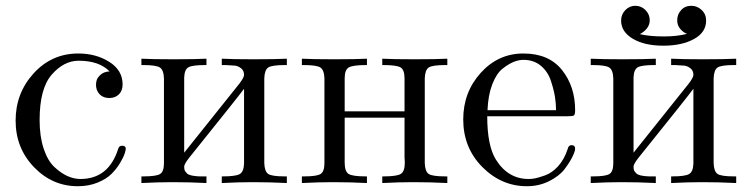

<svg xmlns="http://www.w3.org/2000/svg" viewBox="-20 -633 2593 664"><path d="M251 -448Q312 -448 358 -419Q404 -390 404 -341Q404 -319 391 -306.5Q378 -294 358 -294Q337 -294 324.5 -307Q312 -320 312 -340Q312 -349 315 -357.5Q318 -366 329 -375.5Q340 -385 359 -386Q323 -423 252 -423Q201 -423 159 -375Q117 -327 117 -218Q117 -161 131 -119Q145 -77 168 -55.5Q191 -34 213.5 -24Q236 -14 258 -14Q356 -14 389 -119Q392 -129 402 -129Q415 -129 415 -119Q415 -114 411 -101.5Q407 -89 395 -69Q383 -49 365.5 -31.5Q348 -14 317.5 -1.5Q287 11 249 11Q161 11 97.5 -55Q34 -121 34 -216Q34 -311 96.5 -379.5Q159 -448 251 -448Z M469 0V-23H477Q521 -23 534 -31.5Q547 -40 547 -69V-362Q546 -391 533 -399.5Q520 -408 476 -408H469V-430Q506 -428 580 -428Q656 -428 694 -430V-408H689Q646 -408 632 -400.5Q618 -393 617 -365V-105Q624 -114 808 -344Q824 -365 824 -374Q824 -389 813.5 -397Q803 -405 792.5 -406Q782 -407 761 -408H747V-430Q784 -428 857 -428Q934 -428 972 -430V-408H965Q920 -408 907.5 -399.5Q895 -391 894 -362V-69Q895 -40 907.5 -31.5Q920 -23 964 -23H972V0Q914 -3 856 -3H852Q805 -3 747 0V-23H751Q795 -23 809 -31Q823 -39 824 -67V-326Q806 -301 633 -86Q617 -65 617 -57Q617 -51 618 -46.5Q619 -42 622 -38.5Q625 -35 627.5 -32.5Q630 -30 635 -28.5Q640 -27 643 -26Q646 -25 652.5 -24.5Q659 -24 661.5 -23.5Q664 -23 671.5 -23Q679 -23 680 -23H694V0Q636 -3 578 -3H574Q527 -3 469 0Z M1024 0V-23H1032Q1076 -23 1089 -31.5Q1102 -40 1102 -69V-362Q1101 -391 1088 -399.5Q1075 -408 1031 -408H1024V-430Q1061 -428 1135 -428Q1211 -428 1249 -430V-408H1246Q1201 -408 1186.5 -400Q1172 -392 1172 -362V-248H1379V-362Q1379 -392 1365 -400Q1351 -408 1306 -408H1302V-430Q1339 -428 1412 -428Q1489 -428 1527 -430V-408H1520Q1475 -408 1462.5 -399.5Q1450 -391 1449 -362V-69Q1450 -40 1462.5 -31.5Q1475 -23 1519 -23H1527V0Q1469 -3 1411 -3H1407Q1360 -3 1302 0V-23H1307Q1352 -23 1366 -31.5Q1380 -40 1380 -71Q1380 -74 1379.5 -80Q1379 -86 1379 -89V-226H1172V-71Q1172 -40 1185.5 -31.5Q1199 -23 1244 -23H1249V0Q1191 -3 1133 -3H1129Q1082 -3 1024 0Z M1582 -220Q1582 -314 1642.5 -381Q1703 -448 1790 -448Q1878 -448 1923.5 -391Q1969 -334 1969 -252Q1969 -237 1965 -234Q1961 -231 1944 -231H1665Q1665 -129 1695 -81Q1737 -14 1808 -14Q1818 -14 1829.5 -16Q1841 -18 1865 -26.5Q1889 -35 1910 -58Q1931 -81 1943 -117Q1946 -131 1956 -131Q1969 -131 1969 -119Q1969 -110 1959.5 -90.5Q1950 -71 1932 -47.5Q1914 -24 1879 -6.5Q1844 11 1802 11Q1714 11 1648 -55.5Q1582 -122 1582 -220ZM1666 -252H1903Q1903 -273 1899.5 -296.5Q1896 -320 1885.5 -352.5Q1875 -385 1850.5 -405.5Q1826 -426 1790 -426Q1774 -426 1756.5 -419Q1739 -412 1718 -395.5Q1697 -379 1682.5 -341.5Q1668 -304 1666 -252Z M2023 0V-23H2031Q2075 -23 2088 -31.5Q2101 -40 2101 -69V-362Q2100 -391 2087 -399.5Q2074 -408 2030 -408H2023V-430Q2060 -428 2134 -428Q2210 -428 2248 -430V-408H2243Q2200 -408 2186 -400.5Q2172 -393 2171 -365V-105Q2178 -114 2362 -344Q2378 -365 2378 -374Q2378 -389 2367.5 -397Q2357 -405 2346.5 -406Q2336 -407 2315 -408H2301V-430Q2338 -428 2411 -428Q2488 -428 2526 -430V-408H2519Q2474 -408 2461.5 -399.5Q2449 -391 2448 -362V-69Q2449 -40 2461.5 -31.5Q2474 -23 2518 -23H2526V0Q2468 -3 2410 -3H2406Q2359 -3 2301 0V-23H2305Q2349 -23 2363 -31Q2377 -39 2378 -67V-326Q2360 -301 2187 -86Q2171 -65 2171 -57Q2171 -51 2172 -46.5Q2173 -42 2176 -38.5Q2179 -35 2181.5 -32.5Q2184 -30 2189 -28.5Q2194 -27 2197 -26Q2200 -25 2206.5 -24.5Q2213 -24 2215.5 -23.5Q2218 -23 2225.5 -23Q2233 -23 2234 -23H2248V0Q2190 -3 2132 -3H2128Q2081 -3 2023 0ZM2128 -562Q2128 -583 2142.5 -598Q2157 -613 2177 -613Q2198 -613 2212.5 -598Q2227 -583 2227 -563Q2227 -534 2193 -515Q2225 -507 2275 -507H2277Q2322 -507 2356 -516Q2344 -520 2333 -532.5Q2322 -545 2322 -563Q2322 -583 2335.5 -598Q2349 -613 2371 -613Q2391 -613 2406.5 -598.5Q2422 -584 2422 -562Q2422 -521 2380 -498Q2338 -475 2274 -475Q2209 -475 2168.5 -499Q2128 -523 2128 -562Z"/></svg>

Font: CMU Serif
Style: Roman
Weight: 500
Version: Version 0.7.0